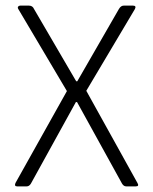

<svg xmlns="http://www.w3.org/2000/svg" viewBox="-20 -663 544 683"><path d="M75 0H41Q30 0 35 -12L218 -339L45 -631Q42 -636 44.5 -639.5Q47 -643 52 -643H83Q96 -643 101 -631L251 -374H255L403 -631Q410 -643 420 -643H453Q466 -643 460 -631L287 -340L469 -12Q476 0 463 0H429Q420 0 414 -10L254 -300H250L90 -10Q84 0 75 0Z"/></svg>

Font: Rajdhani
Style: Regular
Weight: 400
Designer: Satya Rajpurohit, Jyotish Sonowal
Foundry: Indian Type Foundry
Version: Version 1.201;PS 1.0;hotconv 1.0.78;makeotf.lib2.5.61930; tt